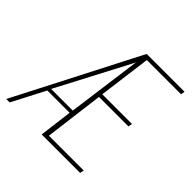

<svg xmlns="http://www.w3.org/2000/svg" viewBox="-183 -728 865 865"><g transform="rotate(45 249.5 -295.5)"><path d="M-27 0 277 -591H518L515 -572H297L264 -321H453L450 -302H262L226 -19H448L444 0H199L219 -158H77L-5 0ZM84 -175H222L269 -524L271 -534L268 -526Z"/></g></svg>

Font: Alumni Sans SC Thin
Style: Italic
Weight: 100
Italic angle: -8°
Designer: Robert E. Leuschke
Foundry: Robert E. Leuschke
Version: Version 1.016